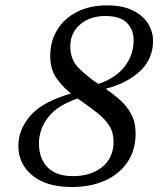

<svg xmlns="http://www.w3.org/2000/svg" viewBox="-20 -702 610 732"><path d="M497 -193Q497 -129.5 466 -83.8Q435 -38 380.2 -13.5Q325.5 11 254 11Q156.5 11 103.2 -33.2Q50 -77.5 50 -145Q50 -209 96.5 -261.8Q143 -314.5 250.5 -345.5Q218 -371.5 194.8 -405Q171.5 -438.5 171.5 -489Q171.5 -544 197.8 -587.5Q224 -631 272.8 -656.2Q321.5 -681.5 389 -681.5Q447 -681.5 485.8 -662.5Q524.5 -643.5 544 -612.8Q563.5 -582 563.5 -546Q563.5 -478 514.5 -431.5Q465.5 -385 383 -363.5Q411.5 -344 437.5 -321Q463.5 -298 480.2 -267Q497 -236 497 -193ZM248 -525Q248 -475 279.5 -443.2Q311 -411.5 354.5 -382Q421.5 -404 455.5 -448.8Q489.5 -493.5 489.5 -548Q489.5 -590 463.2 -615.5Q437 -641 381.5 -641Q324 -641 286 -609.2Q248 -577.5 248 -525ZM128.5 -155Q128.5 -98 161.2 -64.2Q194 -30.5 258.5 -30.5Q326.5 -30.5 369.8 -65.5Q413 -100.5 413 -162Q413 -197 396.5 -222.8Q380 -248.5 353.5 -269.5Q327 -290.5 297 -311.5Q291.5 -315.5 286.2 -319.2Q281 -323 275.5 -326.5Q198.5 -300 163.5 -254.8Q128.5 -209.5 128.5 -155Z"/></svg>

Font: Newsreader Text Medium
Style: Italic
Weight: 500
Italic angle: -17°
Designer: Hugues Gentile
Foundry: Production Type
Version: Version 1.001